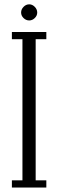

<svg xmlns="http://www.w3.org/2000/svg" viewBox="-20 -844 262 864"><path d="M33.5 0V-32.5H81V-667.5H33.5V-700H188.5V-667.5H140.5V-32.5H188.5V0ZM111.5 -752Q97 -752 86 -762.8Q75 -773.5 75 -787.5Q75 -802 86 -813.2Q97 -824.5 111.5 -824.5Q125.5 -824.5 136.5 -813.2Q147.5 -802 147.5 -787.5Q147.5 -773.5 136.5 -762.8Q125.5 -752 111.5 -752Z"/></svg>

Font: Imbue Thin 10pt Light
Style: Regular
Weight: 300
Version: Version 1.102